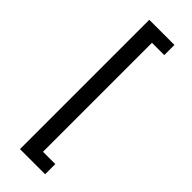

<svg xmlns="http://www.w3.org/2000/svg" viewBox="-286 -753 912 912"><g transform="rotate(45 170.5 -296.5)"><path d="M261.7 -731.4V-663.1H179.2V68.8H261.7V137.2H92.8V-731.4Z"/></g></svg>

Font: Yantramanav
Style: Regular
Weight: 400
Version: Version 1.000;PS 1.0;hotconv 1.0.72;makeotf.lib2.5.5900; ttf